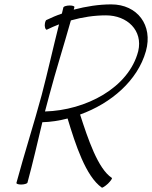

<svg xmlns="http://www.w3.org/2000/svg" viewBox="-20 -833 693 875"><path d="M194 -698C212 -707 231 -715 249 -722C222 -615 198 -507 170 -400C134 -267 91 -133 55 0C53 4 62 8 76 8C90 8 103 4 105 0C130 -92 151 -184 173 -276C211 -277 250 -283 288 -293C324 -174 371 -29 444 22C446 24 459 16 472 4C484 -8 492 -19 490 -22C426 -64 381 -200 345 -311C486 -362 607 -465 645 -600C678 -718 606 -813 487 -813C431 -813 373 -804 316 -789C317 -792 318 -796 319 -800C321 -804 312 -808 298 -808C284 -808 271 -804 269 -800C267 -790 264 -781 262 -771C238 -763 215 -753 192 -742C187 -740 184 -728 184 -716C185 -704 189 -696 194 -698ZM205 -400C235 -513 271 -626 303 -740C356 -755 410 -763 463 -763C560 -763 632 -694 610 -600C567 -432 370 -330 185 -325C192 -350 198 -375 205 -400Z"/></svg>

Font: Nupuram Thin Italic
Style: Regular
Weight: 100
Designer: Santhosh Thottingal (santhosh.thottingal@gmail.com)
Foundry: SMC
Version: Version 1.000